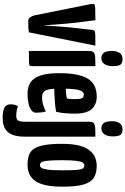

<svg xmlns="http://www.w3.org/2000/svg" viewBox="231 -975 941 1443"><g transform="rotate(90 701.5 -253.5)"><path d="M142 5Q120 5 110 -9.5Q100 -24 95 -45L10 -467Q7 -484 11 -490.5Q15 -497 41.5 -498.5Q68 -500 132 -500L150 -356Q154 -324 157.5 -283Q161 -242 164 -204Q167 -166 168.5 -141.5Q170 -117 170 -117H172Q172 -117 173.5 -141.5Q175 -166 177.5 -204Q180 -242 183.5 -283Q187 -324 191 -356L205 -478Q207 -489 212 -493.5Q217 -498 241.5 -499Q266 -500 323 -500L223 0Q206 3 182 4Q158 5 142 5Z M363 0V-451Q363 -476 372.5 -486Q382 -496 406.5 -498Q431 -500 477 -500V-20Q477 -10 472.5 -6Q468 -2 444 -1Q420 0 363 0ZM417 -545Q392 -545 377.5 -562Q363 -579 363 -626Q363 -661 378 -682.5Q393 -704 424 -704Q455 -704 466 -688Q477 -672 477 -631Q477 -591 461.5 -568Q446 -545 417 -545Z M685 10Q651 10 622.5 -0.5Q594 -11 573.5 -37Q553 -63 541.5 -109Q530 -155 530 -226Q530 -317 544 -373Q558 -429 582.5 -458.5Q607 -488 639 -499Q671 -510 706 -510Q766 -510 800 -472Q834 -434 834 -347Q834 -311 831 -272.5Q828 -234 820 -205Q791 -199 753 -196Q715 -193 679 -191.5Q643 -190 619.5 -190Q596 -190 596 -190L598 -279Q598 -279 612.5 -278.5Q627 -278 648 -278Q669 -278 689 -280Q709 -282 720 -287Q723 -296 724 -311.5Q725 -327 725 -339Q725 -387 717.5 -400Q710 -413 691 -413Q678 -413 669 -402Q660 -391 655 -368.5Q650 -346 648 -312.5Q646 -279 646 -233Q646 -198 648.5 -172.5Q651 -147 657.5 -131Q664 -115 677.5 -107Q691 -99 712 -99Q739 -99 765.5 -106.5Q792 -114 818 -127Q823 -112 825 -90.5Q827 -69 827 -52Q827 -32 807.5 -18Q788 -4 756 3Q724 10 685 10Z M868 197Q810 197 787 182.5Q764 168 764 137Q764 122 767.5 107Q771 92 779 82Q796 89 814 92Q832 95 851 95Q869 95 878.5 88.5Q888 82 891.5 66Q895 50 895 21V-451Q895 -476 904 -486Q913 -496 937.5 -498Q962 -500 1007 -500V36Q1007 78 996 114.5Q985 151 955 174Q925 197 868 197ZM945 -545Q920 -545 905.5 -562Q891 -579 891 -626Q891 -661 906 -682.5Q921 -704 952 -704Q983 -704 994 -688Q1005 -672 1005 -631Q1005 -591 989.5 -568Q974 -545 945 -545Z M1219 10Q1179 10 1149 0.5Q1119 -9 1099.5 -36.5Q1080 -64 1070.5 -115.5Q1061 -167 1061 -251Q1061 -387 1104.5 -448.5Q1148 -510 1227 -510Q1281 -510 1315.5 -488.5Q1350 -467 1366.5 -411.5Q1383 -356 1383 -255Q1383 -110 1341.5 -50Q1300 10 1219 10ZM1222 -83Q1232 -83 1240.5 -93Q1249 -103 1254.5 -139Q1260 -175 1260 -252Q1260 -324 1257 -359.5Q1254 -395 1246 -406Q1238 -417 1223 -417Q1212 -417 1203 -405.5Q1194 -394 1189 -358.5Q1184 -323 1184 -252Q1184 -194 1186.5 -159.5Q1189 -125 1193.5 -109Q1198 -93 1205.5 -88Q1213 -83 1222 -83Z"/></g></svg>

Font: Yanone Kaffeesatz ExtraLight
Style: Bold
Weight: 700
Version: Version 2.003